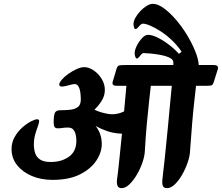

<svg xmlns="http://www.w3.org/2000/svg" viewBox="-20 -957 1153 998"><path d="M40 -182Q40 -135 68.5 -99Q97 -63 145 -42.5Q193 -22 253 -22Q339 -22 395.5 -50.5Q452 -79 480.5 -122Q509 -165 509 -208Q509 -236 500.5 -260Q492 -284 477 -302Q504 -287 537 -275.5Q570 -264 614 -262Q607 -193 601.5 -139.5Q596 -86 593 -60Q590 -41 588 -22Q586 -3 591 9Q596 21 612 21Q632 21 652.5 1.5Q673 -18 691 -48.5Q709 -79 720.5 -112.5Q732 -146 733 -174Q737 -245 743 -312Q749 -379 755 -431Q761 -483 764 -511H873Q868 -460 863 -406Q858 -352 853 -299Q848 -246 843 -199Q838 -152 834.5 -116Q831 -80 828 -60Q826 -41 824 -22Q822 -3 826.5 9Q831 21 848 21Q868 21 888.5 1.5Q909 -18 926.5 -48.5Q944 -79 955.5 -112.5Q967 -146 968 -174Q973 -245 978.5 -312Q984 -379 990 -431Q996 -483 999 -511H1050Q1067 -511 1076.5 -512.5Q1086 -514 1091 -530L1112 -597Q1119 -619 1090 -619H1013Q1011 -652 993.5 -694Q976 -736 950 -778.5Q924 -821 892.5 -857Q861 -893 830.5 -915Q800 -937 775 -937Q760 -937 742.5 -926.5Q725 -916 709.5 -899.5Q694 -883 684 -865Q674 -847 674 -832Q674 -825 676.5 -815.5Q679 -806 685 -806Q690 -806 696 -813Q702 -820 709 -827Q716 -834 723 -834Q737 -834 761.5 -823.5Q786 -813 815.5 -794Q845 -775 873.5 -748Q902 -721 924 -688L910 -677Q888 -702 858.5 -724.5Q829 -747 799.5 -761.5Q770 -776 750 -776Q734 -776 718 -758.5Q702 -741 691 -719Q680 -697 680 -681Q680 -672 683 -662.5Q686 -653 691 -653Q697 -653 702.5 -660Q708 -667 714 -674Q720 -681 727 -681Q735 -681 759.5 -679Q784 -677 812 -672Q840 -667 860.5 -657.5Q881 -648 881 -633Q881 -630 881 -626Q881 -622 881 -619H635Q613 -619 602 -617.5Q591 -616 586 -600L566 -533Q559 -511 587 -511H637L625 -378Q584 -358 542 -365Q500 -372 471 -387Q492 -407 508.5 -433Q525 -459 525 -490Q525 -520 508.5 -547Q492 -574 467 -591Q442 -608 418 -608Q400 -608 377.5 -597.5Q355 -587 334.5 -572.5Q314 -558 301 -542.5Q288 -527 288 -518Q288 -507 302 -507Q309 -507 322 -510Q335 -513 348 -516.5Q361 -520 368 -520Q381 -520 388 -507.5Q395 -495 397.5 -477Q400 -459 400 -440Q400 -412 384.5 -400.5Q369 -389 344.5 -386.5Q320 -384 293 -384Q273 -384 266 -372Q259 -360 259 -320Q259 -305 263.5 -297.5Q268 -290 280 -290Q293 -290 305 -292Q317 -294 333 -294Q351 -294 360 -284.5Q369 -275 373 -259Q377 -243 377 -226Q377 -170 338.5 -142.5Q300 -115 244 -115Q207 -115 188 -128Q169 -141 162.5 -162Q156 -183 156 -205Q156 -233 162.5 -256.5Q169 -280 176 -298.5Q183 -317 183.5 -327Q184 -337 173 -337Q162 -337 140 -325.5Q118 -314 95 -293.5Q72 -273 56 -244.5Q40 -216 40 -182Z"/></svg>

Font: Alkatra SemiBold
Style: Regular
Weight: 600
Designer: Suman Bhandary
Version: Version 1.100;gftools[0.9.22]